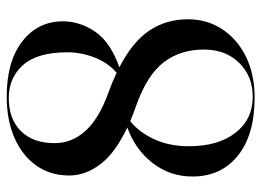

<svg xmlns="http://www.w3.org/2000/svg" viewBox="-121 -629 760 558"><g transform="rotate(90 259.0 -350.0)"><path d="M260.5 10.5Q158.5 10.5 100.2 -34.8Q42 -80 42 -153Q42 -202 71.8 -246.2Q101.5 -290.5 175.5 -317Q101.5 -355 68.8 -404Q36 -453 36 -516Q36 -572 65 -616Q94 -660 145.2 -685Q196.5 -710 263.5 -710Q372 -710 432.5 -661.2Q493 -612.5 493 -529Q493 -464 453.8 -413.5Q414.5 -363 350.5 -340Q424.5 -305 457.2 -261.8Q490 -218.5 490 -171Q490 -116 461 -75.2Q432 -34.5 380.5 -12Q329 10.5 260.5 10.5ZM289 -365Q312 -357 332 -348.5Q363.5 -373 384.2 -417.2Q405 -461.5 405 -519Q405 -604 366 -654.2Q327 -704.5 261 -704.5Q201.5 -704.5 162.8 -665.2Q124 -626 124 -562.5Q124 -494 161.2 -445.5Q198.5 -397 289 -365ZM132 -166Q132 -79 168.8 -37.2Q205.5 4.5 265 4.5Q326 4.5 361 -30.8Q396 -66 396 -129Q396 -179.5 359.8 -219Q323.5 -258.5 248 -285.5Q217.5 -296.5 191.5 -309Q162.5 -284 147.2 -245Q132 -206 132 -166Z"/></g></svg>

Font: Fraunces144ptRegular
Style: Regular
Weight: 400
Version: Version 1.000;[0bf87f6ff]